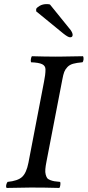

<svg xmlns="http://www.w3.org/2000/svg" viewBox="-20 -924 432 946"><path d="M254.9 -645 255.9 -644V-645H270Q303.2 -645 389.2 -647Q392.6 -641.1 391.6 -631.1Q390.6 -621.1 386.2 -617.2Q357.4 -614.7 340.3 -609.9Q323.2 -605 312.5 -594Q301.8 -583 296.6 -569.8Q291.5 -556.6 287.1 -532.2L209 -127.9Q204.6 -106 203.4 -90.6Q202.1 -75.2 205.1 -64.2Q208 -53.2 212.2 -47.1Q216.3 -41 227.1 -36.9Q237.8 -32.7 247.8 -31Q257.8 -29.3 275.9 -27.8Q278.8 -23.9 277.3 -12.5Q275.9 -1 272 2Q199.7 0 132.8 0Q96.2 0 12.2 2Q8.8 -3.9 10.5 -12.2Q12.2 -20.5 17.1 -27.8Q67.9 -32.7 89.1 -52.5Q110.4 -72.3 120.1 -122.1L196.8 -521Q204.1 -555.7 204.1 -582Q204.1 -599.6 187.7 -607.7Q171.4 -615.7 132.8 -617.2Q130.4 -625 132.6 -635Q134.8 -645 137.2 -647Q203.6 -645 254.9 -645ZM226.1 -901.9 328.1 -775.9Q337.9 -761.7 337.9 -752Q337.9 -740.2 325.2 -740.2Q315.4 -740.2 292 -758.8L158.2 -868.2V-879.9Q162.1 -887.7 176.5 -895.8Q190.9 -903.8 210 -903.8Q220.2 -903.8 226.1 -901.9Z"/></svg>

Font: Common Serif News
Style: Italic
Weight: 450
Italic angle: -12°
Designer: Philipp H. Poll, Khaled Hosny
Foundry: Stefan Peev, Context Ltd.
Version: Version 1.026